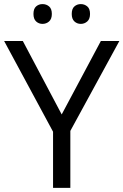

<svg xmlns="http://www.w3.org/2000/svg" viewBox="-20 -913 600 933"><path d="M279.8 -356.9 470.2 -713.9H560.1L321.8 -276.9V0H237.8V-272.9L0 -713.9H90.8ZM142.6 -845.2Q142.6 -870.6 155.5 -881.8Q168.5 -893.1 186.5 -893.1Q205.1 -893.1 218.5 -881.8Q231.9 -870.6 231.9 -845.2Q231.9 -820.8 218.5 -808.8Q205.1 -796.9 186.5 -796.9Q168.5 -796.9 155.5 -808.8Q142.6 -820.8 142.6 -845.2ZM328.6 -845.2Q328.6 -870.6 341.6 -881.8Q354.5 -893.1 372.6 -893.1Q390.6 -893.1 404.1 -881.8Q417.5 -870.6 417.5 -845.2Q417.5 -820.8 404.1 -808.8Q390.6 -796.9 372.6 -796.9Q354.5 -796.9 341.6 -808.8Q328.6 -820.8 328.6 -845.2Z"/></svg>

Font: Zoram GWebM
Style: Regular
Weight: 400
Foundry: Ascender Corporation
Version: Version 1.000